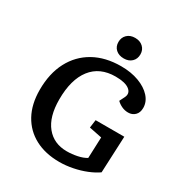

<svg xmlns="http://www.w3.org/2000/svg" viewBox="-211 -1066 1158 1229"><g transform="rotate(30 368.0 -451.5)"><path d="M686 -334 674 -64Q643 -42 598.5 -24Q554 -6 503.5 4Q453 14 406 14Q302 14 226 -26.5Q150 -67 108.5 -142.5Q67 -218 67 -324Q67 -445 113 -532.5Q159 -620 243.5 -667.5Q328 -715 444 -715Q518 -715 575.5 -693.5Q633 -672 666 -635.5Q699 -599 699 -554Q699 -519 679 -499.5Q659 -480 629 -480Q604 -480 581.5 -490.5Q559 -501 543 -517L562 -555Q580 -591 549 -615.5Q518 -640 446 -640Q330 -640 268 -560Q206 -480 206 -333Q206 -205 261.5 -137Q317 -69 413 -69Q451 -69 489.5 -77Q528 -85 554 -101L560 -256L466 -275L474 -334ZM350 -841Q350 -874 372 -895.5Q394 -917 431 -917Q467 -917 489.5 -896Q512 -875 512 -842Q512 -808 490 -787Q468 -766 432 -766Q395 -766 372.5 -786.5Q350 -807 350 -841Z"/></g></svg>

Font: Literata 7pt SemiBold
Style: Italic
Weight: 600
Italic angle: -2°
Designer: Latin by Veronika Burian and Jose Scaglione. Greek by Irene Vlachou. Cyrillic by Vera Evstafieva
Foundry: TypeTogether
Version: Version 3.002